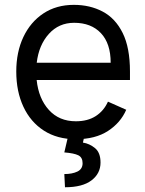

<svg xmlns="http://www.w3.org/2000/svg" viewBox="-20 -573 608 806"><path d="M298.3 11.4Q220.2 11.4 164.2 -24.7Q108.3 -60.7 78.3 -124.8Q48.3 -188.9 48.3 -272.7Q48.3 -354.4 78.1 -417.6Q108 -480.8 162.3 -516.7Q216.6 -552.6 289.8 -552.6Q358 -552.6 411.2 -524.3Q464.5 -496.1 495 -434.5Q525.6 -372.9 525.6 -272.7V-237.2H133.9Q142 -159.1 185.2 -111.5Q228.3 -63.9 298.3 -63.9Q348.4 -63.9 382.3 -85.9Q416.2 -108 433.2 -146.3L509.9 -112.2Q486.5 -57.9 433.4 -23.3Q380.3 11.4 298.3 11.4ZM291.2 -477.3Q227.3 -477.3 185.2 -430.8Q143.1 -384.2 134.2 -309.7H444.6Q444.6 -390.6 403.6 -433.9Q362.6 -477.3 291.2 -477.3ZM265.6 0H333.8L328.1 25.6Q355.8 29.8 378.9 48.8Q402 67.8 402 109.4Q402 155.2 364.2 184.1Q326.3 213.1 252.8 213.1L250 157.7Q283 157.7 304.9 147.2Q326.7 136.7 326.7 112.2Q326.7 87.7 308.6 78.8Q290.5 70 250 66.8Z"/></svg>

Font: Interface
Style: Regular
Weight: 400
Designer: Rasmus Andersson
Foundry: rsms
Version: Version 1.8